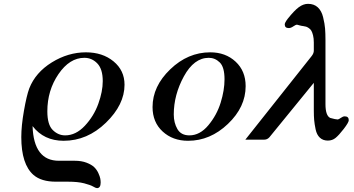

<svg xmlns="http://www.w3.org/2000/svg" viewBox="-20 -720 1823 990"><path d="M89.8 -13.2Q89.8 -71.3 103.5 -149.2Q117.2 -227.1 130.9 -264.2Q163.1 -346.2 247.1 -398.2Q331.1 -450.2 422.9 -450.2Q508.8 -450.2 565.4 -403.6Q622.1 -356.9 622.1 -283.2Q622.1 -180.2 526.1 -87.2Q430.2 5.9 308.1 5.9Q206.1 5.9 147.9 -69.8Q153.8 109.4 284.2 108.9H365.2Q400.4 108.9 426.3 118.9Q452.1 128.9 465.6 141.8Q479 154.8 487.1 172.4Q495.1 189.9 497.1 200.9Q499 211.9 499 221.2Q499 250 480 250Q474.1 250 460.4 241.9Q446.8 233.9 414.3 225.3Q381.8 216.8 330.1 216.8H268.1Q192.9 216.8 152.8 182.1Q89.8 127 89.8 -13.2ZM224.1 -146Q224.1 -77.1 252 -49.6Q279.8 -22 315.9 -22Q371.1 -22 417.5 -71.5Q463.9 -121.1 486.8 -184.6Q509.8 -248 509.8 -301.8Q509.8 -363.8 481.9 -392.8Q454.1 -421.9 415 -421.9Q338.9 -421.9 281.5 -337.9Q224.1 -253.9 224.1 -146Z M766.6 -168Q766.6 -274.9 857.7 -362.5Q948.7 -450.2 1064 -450.2Q1143.1 -450.2 1194.8 -402.1Q1246.6 -354 1246.6 -275.9Q1246.6 -168 1155.3 -81.1Q1064 5.9 949.7 5.9Q870.6 5.9 818.6 -42Q766.6 -89.8 766.6 -168ZM876 -129.9Q876 -86.9 894.8 -54.4Q913.6 -22 956.5 -22Q1010.7 -22 1054.2 -74Q1097.7 -126 1117.7 -190.4Q1137.7 -254.9 1137.7 -311Q1137.7 -374 1113.3 -397.9Q1088.9 -421.9 1056.6 -421.9Q980.5 -421.9 928.2 -326.4Q876 -231 876 -129.9Z M1245.1 0 1586.4 -430.2Q1598.6 -445.3 1598.1 -460V-501Q1598.1 -522 1594.2 -537.6Q1590.3 -553.2 1585.4 -561.5Q1580.6 -569.8 1572 -575.4Q1563.5 -581.1 1558.3 -582.5Q1553.2 -584 1544.2 -585.4Q1535.2 -586.9 1534.2 -586.9Q1529.3 -587.9 1523.9 -589.4Q1518.6 -590.8 1515.4 -591.8Q1512.2 -592.8 1510.3 -592.8Q1505.4 -592.8 1492.4 -584Q1479.5 -575.2 1469.2 -575.2Q1448.2 -575.2 1448.2 -594.2Q1448.2 -603 1463.4 -623Q1497.6 -666 1521 -683.1Q1544.4 -700.2 1568.4 -700.2Q1599.1 -700.2 1618.7 -682.1Q1638.2 -664.1 1646.2 -630.6Q1654.3 -597.2 1656.2 -572.5Q1658.2 -547.9 1658.2 -513.2V-183.1Q1658.2 -123 1683.1 -111.8Q1710.9 -104 1721.2 -104Q1726.1 -104 1737.3 -112.1Q1748.5 -120.1 1757.3 -120.1Q1778.3 -120.1 1778.3 -100.1Q1778.3 -88.9 1752.4 -55.2Q1727.5 -22.9 1710.4 -9Q1693.4 4.9 1670.4 4.9Q1645.5 4.9 1629.4 -10Q1613.3 -24.9 1607.4 -53Q1601.6 -81.1 1599.9 -101.1Q1598.1 -121.1 1598.1 -151.9V-293L1369.1 -12.2Q1357.9 0 1343.3 0Z"/></svg>

Font: CMU Serif
Style: BoldItalic
Weight: 700
Italic angle: -14.04°
Version: Version 0.7.0